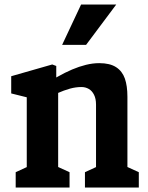

<svg xmlns="http://www.w3.org/2000/svg" viewBox="-20 -838 660 858"><path d="M359.6 -68.5 442.2 -106.6 409.1 -50.4V-370.8Q409.1 -396.8 400.2 -414.5Q391.4 -432.2 376.7 -440.6Q361.9 -449.1 344.1 -449.1Q318.8 -449.1 292.9 -442Q267 -434.9 234.2 -420.5Q225.8 -417.2 220.9 -415Q216 -412.8 207.6 -409.3V-477.8Q217 -483.5 221.7 -486.1Q226.4 -488.7 235.8 -494.2Q270.7 -514 302.2 -527.4Q333.8 -540.8 364.3 -548.3Q394.8 -555.8 423.6 -555.8Q471 -555.8 498.7 -537.9Q526.3 -520 537.9 -487.2Q549.4 -454.5 549.4 -405.2V-50.8L516.8 -106.6L600.3 -68.5V0H359.6ZM50.1 -68.5 132.8 -106.6 99.6 -50.4V-434.6L132 -395.1L30.1 -420.5V-497.4L213.5 -549.9L231.4 -543.2V-441.9L239.9 -434.9V-50.8L207.3 -106.6L290.8 -68.5V0H50.1ZM499.4 -817.7H342.3L257.6 -637.4H364.6Z"/></svg>

Font: Monaspace Xenon Var
Style: Regular
Weight: 400
Designer: Riley Cran and the Lettermatic Team
Version: Version 1.000 (Monaspace Xenon Var)